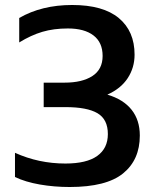

<svg xmlns="http://www.w3.org/2000/svg" viewBox="-20 -734 620 769"><path d="M40 -25V-122Q135 -79 242 -79Q327 -79 369.5 -109.5Q412 -140 412 -197Q412 -256 370.5 -280.5Q329 -305 242 -305H155V-403H239Q309 -403 350 -429.5Q391 -456 391 -510Q391 -564 354.5 -592Q318 -620 252 -620Q195 -620 149.5 -606.5Q104 -593 57 -564V-662Q147 -714 269 -714Q393 -714 456 -661.5Q519 -609 519 -515Q519 -463 491.5 -421Q464 -379 410 -355Q474 -336 507 -294.5Q540 -253 540 -191Q540 -94 473 -39.5Q406 15 259 15Q197 15 139.5 5Q82 -5 40 -25Z"/></svg>

Font: Prompt Medium
Style: Regular
Weight: 500
Designer: Katatrad Team
Foundry: CadsonDemak
Version: Version 1.001